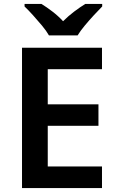

<svg xmlns="http://www.w3.org/2000/svg" viewBox="-20 -957 599 977"><path d="M499 0H92V-714H499V-605H223V-426H481V-317H223V-110H499ZM229 -777Q216 -800 193.5 -827Q171 -854 147.5 -880Q124 -906 105 -924V-937H191Q217 -921 246.5 -898.5Q276 -876 301 -849Q328 -876 358 -898.5Q388 -921 414 -937H500V-924Q482 -906 458 -880Q434 -854 411.5 -827Q389 -800 375 -777Z"/></svg>

Font: Noto Sans Adlam Unjoined SemiBold
Style: Regular
Weight: 600
Version: Version 3.001